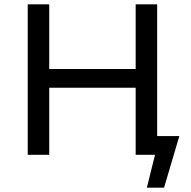

<svg xmlns="http://www.w3.org/2000/svg" viewBox="-20 -720 888 893"><path d="M209 0V-312H611V0H701L663 153H743L814 -87H711V-700H611V-399H209V-700H109V0Z"/></svg>

Font: Malon Grotesk Med
Style: Regular
Weight: 500
Designer: Julieta Ulanovsky
Foundry: Julieta Ulanovsky
Version: Version 7.200